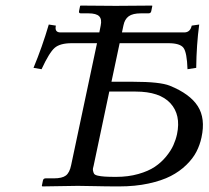

<svg xmlns="http://www.w3.org/2000/svg" viewBox="-20 -666 750 688"><path d="M640.1 -549.8Q661.6 -549.8 667 -574.2L693.8 -578.1Q684.1 -505.4 683.1 -422.9L651.9 -418Q649.9 -478 637.5 -494.6Q625 -511.2 583.5 -511.2H408.7L379.4 -373H458.5Q553.2 -373 588.4 -358.9Q660.6 -329.6 688.7 -285.6Q716.8 -241.7 702.1 -173.8Q696.3 -146.5 683.8 -122.3Q671.4 -98.1 647.7 -75Q624 -51.8 591.8 -35.2Q559.6 -18.6 512 -8.3Q464.4 2 406.7 2Q358.4 2 321.3 1Q284.2 0 258.8 0L131.8 2L129.9 0L133.8 -19Q135.3 -26.9 143.6 -26.9H172.9Q202.6 -26.9 216.1 -37.1Q229.5 -47.4 234.9 -74.2L327.6 -511.2H236.8Q195.3 -511.2 176 -494.6Q156.7 -478 128.9 -418L100.1 -422.9Q131.3 -498 154.8 -578.1L180.2 -574.2Q174.8 -549.8 196.8 -549.8H335.9L340.8 -574.2Q345.7 -597.2 335.4 -607.7Q325.2 -618.2 296.4 -618.2H269.5Q261.7 -618.2 263.2 -626L267.1 -645L269.5 -646Q356 -645 395 -645L524.4 -646L525.9 -645L522 -626Q520.5 -618.2 512.2 -618.2H485.4Q455.6 -618.2 441.2 -607.7Q426.8 -597.2 422.4 -575.2L417 -549.8ZM371.6 -337.9 315.4 -71.8Q312 -62 313.2 -54.9Q314.5 -47.9 317.1 -43.5Q319.8 -39.1 330.3 -36.6Q340.8 -34.2 355.5 -33.2Q370.1 -32.2 396 -32.2Q439.5 -32.2 475.6 -42.5Q511.7 -52.7 534.9 -68.4Q558.1 -84 575.4 -105.2Q592.8 -126.5 601.3 -145.8Q609.9 -165 614.3 -185.1Q628.9 -254.4 590.6 -296.1Q552.2 -337.9 465.8 -337.9Z"/></svg>

Font: Linux Biolinum G
Style: Italic
Weight: 400
Italic angle: -12°
Designer: Philipp H. Poll
Foundry: Philipp H. Poll
Version: Version 0.5.1